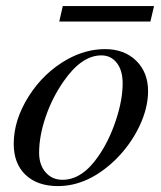

<svg xmlns="http://www.w3.org/2000/svg" viewBox="-20 -611 540 642"><path d="M331.1 -446.8Q395.5 -446.8 435.3 -408Q475.1 -369.1 475.1 -306.2Q475.1 -249.5 445.8 -188.2Q416.5 -127 366.2 -77.1Q274.9 11.2 173.8 11.2Q105 11.2 65.4 -26.4Q25.9 -64 25.9 -129.9Q25.9 -210 76.2 -289.3Q126.5 -368.7 206.1 -413.1Q267.6 -446.8 331.1 -446.8ZM318.8 -425.8Q252.4 -425.8 191.9 -337.9Q154.3 -283.7 132.6 -220Q110.8 -156.2 110.8 -100.1Q110.8 -59.6 132.6 -34.7Q154.3 -9.8 189 -9.8Q254.9 -9.8 309.1 -88.9Q344.2 -139.2 367.2 -207.8Q390.1 -276.4 390.1 -332Q390.1 -375.5 370.6 -400.6Q351.1 -425.8 318.8 -425.8ZM495.1 -590.8 482.9 -539.1H178.2L189.9 -590.8Z"/></svg>

Font: Accordance
Style: Italic
Weight: 400
Italic angle: -11°
Version: Version 1.2 (build January 31, 2020) Miklal Software Solutio